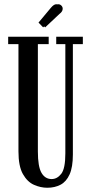

<svg xmlns="http://www.w3.org/2000/svg" viewBox="-20 -873 428 905"><path d="M203 12Q171.5 12 140.2 -1.8Q109 -15.5 88 -52.5Q67 -89.5 67 -159.5V-665H18.5V-700H209.5V-665H158.5V-159Q158.5 -88 175.5 -58.5Q192.5 -29 223.5 -29Q249.5 -29 268.8 -53.8Q288 -78.5 288 -150V-665H245V-700H370.5V-665H323.5V-145Q323.5 -85 308 -50.8Q292.5 -16.5 265.2 -2.2Q238 12 203 12ZM183.5 -744 161.5 -766.5 220 -836.5Q234 -853 245 -853Q247.5 -853 250 -852.5Q252 -853 254.5 -853Q263 -853 269.2 -846.8Q275.5 -840.5 275.5 -832Q275.5 -818.5 260.5 -807.5L193 -744L188 -748.5Z"/></svg>

Font: Imbue 10pt Medium
Style: Regular
Weight: 500
Designer: Tyler Finck
Foundry: Etcetera Type Company
Version: Version 1.102; ttfautohint (v1.8.3)